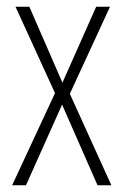

<svg xmlns="http://www.w3.org/2000/svg" viewBox="-20 -549 366 569"><path d="M143 -273 26 -529H67L165 -304L265 -529H306L187 -271L310 0H269L164 -239L57 0H16Z"/></svg>

Font: Noto Sans Myanmar UI ExtraCondensed ExtraLight
Style: Regular
Weight: 200
Width: 2
Designer: Monotype Design Team
Foundry: Monotype Imaging Inc.
Version: Version 2.103; ttfautohint (v1.8.4.7-5d5b)